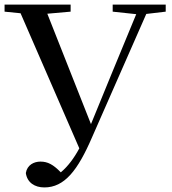

<svg xmlns="http://www.w3.org/2000/svg" viewBox="-20 -752 752 840"><path d="M473 -701 576 -690 469 -431 378 -209 187 -692 289 -701V-732H0V-701L70 -694L327 -103C304 -60 277 -24 246 2C213 -32 189 -45 157 -45C129 -45 99 -31 93 5C99 47 132 68 174 68C262 68 320 -6 383 -152L620 -691L705 -701V-732H473Z"/></svg>

Font: Source Han Serif CN Medium
Style: Regular
Weight: 500
Designer: Ryoko NISHIZUKA 西塚涼子 (kana & ideographs); Frank Grießhammer (Latin, Greek & Cyrillic); Wenlong ZHANG 张文龙 (bopomofo); San
Foundry: Adobe
Version: Version 2.002;hotconv 1.1.0;makeotfexe 2.6.0